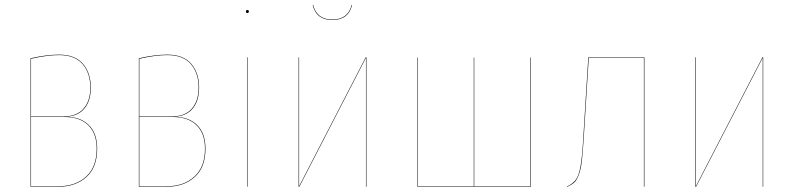

<svg xmlns="http://www.w3.org/2000/svg" viewBox="-20 -746 3170 767"><path d="M244.1 -279.8Q302.7 -278.8 335.4 -245.8Q368.2 -212.9 368.2 -151.9Q368.2 -77.1 325 -38.6Q281.7 0 213.9 0H102.1V-513.2Q166 -527.8 215.8 -527.8Q279.8 -527.8 311.3 -491.2Q342.8 -454.6 342.8 -396Q342.8 -343.3 317.1 -312.5Q291.5 -281.7 244.1 -279.8ZM215.8 -525.9Q168.5 -525.9 104 -511.2V-280.8H233.9Q286.1 -280.8 313.5 -311.8Q340.8 -342.8 340.8 -396Q340.8 -453.6 310.1 -489.7Q279.3 -525.9 215.8 -525.9ZM213.9 -2Q281.2 -2 323.7 -40.3Q366.2 -78.6 366.2 -151.9Q366.2 -212.9 332.5 -245.8Q298.8 -278.8 235.8 -278.8H104V-2Z M676.8 -279.8Q735.4 -278.8 768.1 -245.8Q800.8 -212.9 800.8 -151.9Q800.8 -77.1 757.6 -38.6Q714.4 0 646.5 0H534.7V-513.2Q598.6 -527.8 648.4 -527.8Q712.4 -527.8 743.9 -491.2Q775.4 -454.6 775.4 -396Q775.4 -343.3 749.8 -312.5Q724.1 -281.7 676.8 -279.8ZM648.4 -525.9Q601.1 -525.9 536.6 -511.2V-280.8H666.5Q718.8 -280.8 746.1 -311.8Q773.4 -342.8 773.4 -396Q773.4 -453.6 742.7 -489.7Q711.9 -525.9 648.4 -525.9ZM646.5 -2Q713.9 -2 756.3 -40.3Q798.8 -78.6 798.8 -151.9Q798.8 -212.9 765.1 -245.8Q731.4 -278.8 668.5 -278.8H536.6V-2Z M974.1 -700.2Q974.1 -693.8 968.3 -693.8Q962.4 -693.8 962.4 -700.2Q962.4 -706.1 968.3 -706.1Q974.1 -706.1 974.1 -700.2ZM969.2 -517.1V0H967.3V-517.1Z M1307.6 -666Q1243.7 -666 1229 -726.1H1231Q1245.6 -668 1307.6 -668Q1370.1 -668 1384.8 -726.1H1386.7Q1372.1 -666 1307.6 -666ZM1443.8 -517.1V0H1441.9V-394V-515.1L1175.8 0H1172.9V-517.1H1174.8V-121.1V-2L1440.9 -517.1Z M2100.6 -516.1V0H1647.5V-516.1H1649.4V-2H1872.6V-516.1H1874.5V-2H2098.6V-516.1Z M2330.1 -517.1H2554.2V0H2552.2V-515.1H2332L2312 -195.8Q2308.1 -135.7 2304.4 -103.5Q2300.8 -71.3 2292.7 -49.1Q2284.7 -26.9 2274.7 -17.6Q2264.6 -8.3 2245.1 1V-1Q2270 -13.2 2281.2 -29.3Q2292.5 -45.4 2299.1 -82Q2305.7 -118.7 2310.1 -195.8Z M3028.8 -517.1V0H3026.9V-394V-515.1L2760.7 0H2757.8V-517.1H2759.8V-121.1V-2L3025.9 -517.1Z"/></svg>

Font: Fira Sans Compressed Two
Style: Regular
Weight: 100
Width: 1
Designer: Carrois Corporate & Edenspiekermann AG
Foundry: Carrois Corporate GbR & Edenspiekermann AG
Version: Version 4.203;PS 004.203;hotconv 1.0.88;makeotf.lib2.5.64775